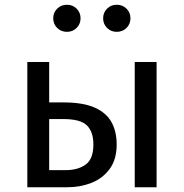

<svg xmlns="http://www.w3.org/2000/svg" viewBox="-20 -788 774 808"><path d="M547 -527H639V0H547ZM171 -287V-357H247Q330 -357 379 -335Q428 -313 449.5 -273.5Q471 -234 471 -180Q471 -117 441.5 -77Q412 -37 365 -18.5Q318 0 264 0H95V-527H187V-72H256Q308 -72 340.5 -95.5Q373 -119 373 -180Q373 -233 346 -260Q319 -287 246 -287ZM471 -768Q496 -768 512.5 -751.5Q529 -735 529 -711Q529 -687 512.5 -670.5Q496 -654 471 -654Q447 -654 430.5 -670.5Q414 -687 414 -711Q414 -735 430.5 -751.5Q447 -768 471 -768ZM262 -768Q286 -768 302.5 -751.5Q319 -735 319 -711Q319 -687 302.5 -670.5Q286 -654 262 -654Q237 -654 220.5 -670.5Q204 -687 204 -711Q204 -735 220.5 -751.5Q237 -768 262 -768Z"/></svg>

Font: Fira Sans Variable
Style: Regular
Weight: 400
Designer: Carrois Corporate & Edenspiekermann AG
Foundry: Carrois Corporate GbR & Edenspiekermann AG
Version: Version 4.202